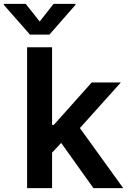

<svg xmlns="http://www.w3.org/2000/svg" viewBox="-74 -971 663 991"><path d="M58.6 -951.2 130.9 -859.9 202.6 -951.2H315.4V-945.8L181.2 -792.5H80.6L-54.2 -945.8V-951.2ZM65.9 0V-727.1H194.8V-326.2H203.6L399.4 -545.4H549.8L338.4 -310.1L562 0H408.2L241.7 -233.4L194.8 -183.1V0Z"/></svg>

Font: Interop SemBd
Style: Regular
Weight: 600
Designer: Rasmus Andersson, Google, Jang Haemin
Foundry: jhaemin
Version: Version 1.007